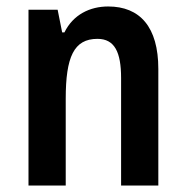

<svg xmlns="http://www.w3.org/2000/svg" viewBox="-20 -573 574 593"><path d="M314 -553C258 -553 206 -528 179 -473H172L158 -543H68V0H183V-268C183 -397 208 -453 281 -453C334 -453 354 -412 354 -332V0H469V-360C469 -490 412 -553 314 -553Z"/></svg>

Font: Noto Sans Sinhala UI Condensed SemiBold
Style: Regular
Weight: 600
Width: 3
Designer: Jelle Bosma - Monotype Design Team
Foundry: Monotype Imaging Inc.
Version: Version 2.006